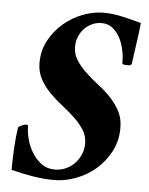

<svg xmlns="http://www.w3.org/2000/svg" viewBox="-51 -716 596 768"><g transform="rotate(5 247.5 -332.0)"><path d="M334 -674Q294 -674 251.5 -658Q209 -642 174.5 -612.5Q140 -583 118 -542.5Q96 -502 96 -452Q96 -416 111.5 -387.5Q127 -359 150.5 -335Q174 -311 201 -290Q228 -269 251.5 -247Q275 -225 290.5 -200.5Q306 -176 306 -146Q306 -123 297 -102Q288 -81 273 -65.5Q258 -50 237.5 -41Q217 -32 194 -32Q162 -32 139 -49.5Q116 -67 101 -92.5Q86 -118 79 -146Q72 -174 73 -194Q73 -199 70.5 -200Q68 -201 63 -201Q59 -201 48 -196.5Q37 -192 33 -187Q27 -149 24.5 -101.5Q22 -54 22 -16Q62 -5 107.5 2.5Q153 10 195 10Q238 10 282 -6.5Q326 -23 361 -53Q396 -83 418.5 -125.5Q441 -168 441 -221Q441 -259 425.5 -288Q410 -317 387 -341Q364 -365 336.5 -386Q309 -407 286 -429Q263 -451 247.5 -475Q232 -499 232 -529Q232 -550 239.5 -568.5Q247 -587 260 -601Q273 -615 291 -623.5Q309 -632 330 -632Q356 -632 374 -617.5Q392 -603 403.5 -581.5Q415 -560 420.5 -535Q426 -510 426 -489Q426 -488 426 -484.5Q426 -481 426 -480Q426 -474 438 -473.5Q450 -473 452 -473Q455 -473 458 -474.5Q461 -476 464 -479Q467 -502 470 -523.5Q473 -545 476 -565.5Q479 -586 481.5 -606Q484 -626 486 -646Q466 -651 447.5 -656Q429 -661 410.5 -665Q392 -669 373.5 -671.5Q355 -674 334 -674Z"/></g></svg>

Font: Vermiglione
Style: Italic
Weight: 400
Italic angle: -11°
Version: Version 1.105